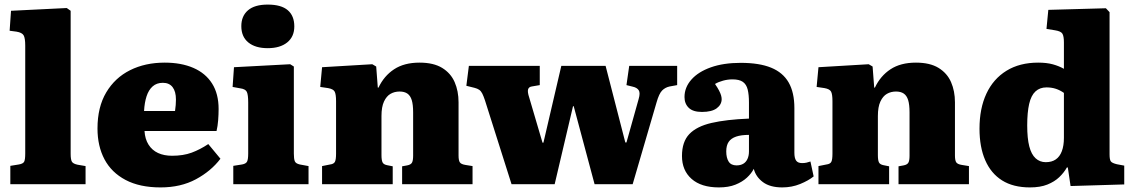

<svg xmlns="http://www.w3.org/2000/svg" viewBox="-20 -803 4944 837"><path d="M25 0V-80L62 -86Q80 -89 85 -97.5Q90 -106 90 -134V-604Q90 -637 83 -649Q76 -661 52 -665L22 -669L28 -756L271 -768L288 -756V-133Q288 -107 293.5 -98Q299 -89 318 -85L353 -79V0Z M680 14Q589 14 527.5 -18.5Q466 -51 435.5 -108.5Q405 -166 405 -243Q405 -336 443 -400Q481 -464 547 -497Q613 -530 698 -530Q770 -530 823 -507Q876 -484 904.5 -439Q933 -394 933 -328Q933 -304 931 -278.5Q929 -253 924 -232H610Q612 -197 627.5 -172.5Q643 -148 669 -136Q695 -124 730 -124Q779 -124 815.5 -137.5Q852 -151 888 -175L941 -111Q900 -57 834 -21.5Q768 14 680 14ZM608 -319H743Q745 -333 746 -345Q747 -357 747 -369Q747 -404 732.5 -423Q718 -442 690 -442Q663 -442 645.5 -426.5Q628 -411 619 -383.5Q610 -356 608 -319Z M997 0V-80L1035 -86Q1052 -89 1057 -98.5Q1062 -108 1062 -134V-356Q1062 -390 1056 -402.5Q1050 -415 1027 -418L994 -424L1000 -510L1245 -523L1261 -513V-133Q1261 -111 1265 -100.5Q1269 -90 1287 -86L1325 -79V0ZM1147 -593Q1093 -593 1062.5 -618Q1032 -643 1032 -689Q1032 -733 1061 -758Q1090 -783 1147 -783Q1206 -783 1234.5 -758.5Q1263 -734 1263 -688Q1263 -643 1232 -618Q1201 -593 1147 -593Z M1384 0V-79L1419 -86Q1435 -88 1440 -97.5Q1445 -107 1445 -133V-362Q1445 -392 1439 -403.5Q1433 -415 1410 -419L1376 -424L1384 -510L1603 -523L1620 -513L1627 -421H1630Q1654 -472 1698 -501Q1742 -530 1809 -530Q1870 -530 1907.5 -507Q1945 -484 1962 -445Q1979 -406 1979 -357V-125Q1979 -104 1984.5 -95.5Q1990 -87 2009 -84L2040 -79V0H1733V-78L1755 -82Q1771 -85 1776 -94Q1781 -103 1781 -124V-313Q1781 -347 1775 -366.5Q1769 -386 1756 -395Q1743 -404 1722 -404Q1700 -404 1682.5 -394Q1665 -384 1654 -360.5Q1643 -337 1643 -297V-127Q1643 -105 1647.5 -95.5Q1652 -86 1667 -83L1692 -78V0Z M2210 0 2094 -366Q2088 -384 2082.5 -395Q2077 -406 2069 -411.5Q2061 -417 2049 -420L2013 -429L2024 -516H2333V-432L2298 -426Q2285 -424 2282 -413Q2279 -402 2287 -378L2345 -181H2349L2427 -516H2620L2706 -182H2711L2764 -371Q2772 -398 2764.5 -409.5Q2757 -421 2739 -425L2711 -432L2723 -516H2932V-432L2899 -426Q2880 -422 2866.5 -408.5Q2853 -395 2842 -356L2738 0H2572L2481 -340H2478L2398 0Z M3114 14Q3037 14 2995 -23Q2953 -60 2953 -123Q2953 -185 2985 -218.5Q3017 -252 3081.5 -267Q3146 -282 3245 -286V-356Q3245 -390 3239.5 -412.5Q3234 -435 3218.5 -446Q3203 -457 3173 -457Q3153 -457 3132.5 -451.5Q3112 -446 3097 -437Q3108 -421 3114.5 -408.5Q3121 -396 3123.5 -387Q3126 -378 3126 -371Q3126 -347 3104.5 -331Q3083 -315 3040 -315Q3001 -315 2982.5 -333Q2964 -351 2964 -380Q2964 -422 2994 -456Q3024 -490 3079 -509.5Q3134 -529 3209 -529Q3290 -529 3341.5 -508Q3393 -487 3418 -443.5Q3443 -400 3443 -332V-137Q3443 -114 3450.5 -103Q3458 -92 3477 -92Q3487 -92 3496 -94Q3505 -96 3513 -99L3527 -34Q3505 -16 3468.5 -1Q3432 14 3390 14Q3337 14 3306 -9Q3275 -32 3266 -67Q3256 -47 3236 -28.5Q3216 -10 3186 2Q3156 14 3114 14ZM3191 -82Q3208 -82 3220 -89Q3232 -96 3238.5 -110Q3245 -124 3245 -143V-215Q3211 -215 3189 -207.5Q3167 -200 3156.5 -184.5Q3146 -169 3146 -143Q3146 -115 3156.5 -98.5Q3167 -82 3191 -82Z M3548 0V-79L3583 -86Q3599 -88 3604 -97.5Q3609 -107 3609 -133V-362Q3609 -392 3603 -403.5Q3597 -415 3574 -419L3540 -424L3548 -510L3767 -523L3784 -513L3791 -421H3794Q3818 -472 3862 -501Q3906 -530 3973 -530Q4034 -530 4071.5 -507Q4109 -484 4126 -445Q4143 -406 4143 -357V-125Q4143 -104 4148.5 -95.5Q4154 -87 4173 -84L4204 -79V0H3897V-78L3919 -82Q3935 -85 3940 -94Q3945 -103 3945 -124V-313Q3945 -347 3939 -366.5Q3933 -386 3920 -395Q3907 -404 3886 -404Q3864 -404 3846.5 -394Q3829 -384 3818 -360.5Q3807 -337 3807 -297V-127Q3807 -105 3811.5 -95.5Q3816 -86 3831 -83L3856 -78V0Z M4470 14Q4397 14 4348.5 -16.5Q4300 -47 4275 -104.5Q4250 -162 4250 -242Q4250 -330 4280 -394.5Q4310 -459 4367.5 -494.5Q4425 -530 4506 -530Q4543 -530 4570 -522.5Q4597 -515 4618 -503V-618Q4618 -645 4611.5 -656Q4605 -667 4579 -671L4542 -677L4550 -760L4801 -767L4817 -750V-130Q4817 -107 4822.5 -99.5Q4828 -92 4849 -87L4881 -81V1L4647 8L4635 -73H4631Q4618 -50 4597.5 -30.5Q4577 -11 4546 1.5Q4515 14 4470 14ZM4539 -96Q4565 -96 4582.5 -108Q4600 -120 4609 -144Q4618 -168 4618 -202V-398Q4601 -410 4582.5 -416Q4564 -422 4542 -422Q4513 -422 4494 -404.5Q4475 -387 4466.5 -350Q4458 -313 4458 -256Q4458 -200 4467 -165Q4476 -130 4494.5 -113Q4513 -96 4539 -96Z"/></svg>

Font: Literata 18pt ExtraBold
Style: Regular
Weight: 800
Designer: Latin by Veronika Burian and Jose Scaglione. Greek by Irene Vlachou. Cyrillic by Vera Evstafieva.
Foundry: TypeTogether
Version: Version 3.103;gftools[0.9.29]